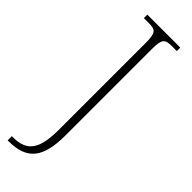

<svg xmlns="http://www.w3.org/2000/svg" viewBox="-315 -725 976 976"><g transform="rotate(45 173.0 -237.0)"><path d="M15 240H21C152 240 205 177 205 14V-605C205 -679 217 -689 266 -689H302V-714H65V-689H100C149 -689 161 -679 161 -606V15C161 152 128 210 23 210H15Z"/></g></svg>

Font: Noto Serif Georgian ExtraLight
Style: Regular
Weight: 200
Designer: Monotype Design Team, Akaki Razmadze
Foundry: Google LLC
Version: Version 2.003